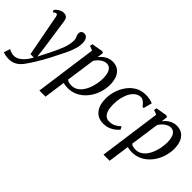

<svg xmlns="http://www.w3.org/2000/svg" viewBox="-44 -1234 2162 2162"><g transform="rotate(45 1037.0 -153.5)"><path d="M87.5 -463Q84 -482 78.5 -488.8Q73 -495.5 64.5 -495.5Q55.5 -495.5 46.8 -490.2Q38 -485 26.5 -474.5L14.5 -502Q19.5 -509 34.8 -523Q50 -537 72 -548.5Q94 -560 119 -560Q143.5 -560 157.5 -551.5Q171.5 -543 178.5 -527.8Q185.5 -512.5 188.5 -491.5Q195 -446 201.8 -399.8Q208.5 -353.5 215.2 -307.2Q222 -261 228.8 -214.8Q235.5 -168.5 242 -122.5L256.5 0L320.5 -124.5Q341 -167 359.2 -205.5Q377.5 -244 391.2 -280Q405 -316 413 -350.8Q421 -385.5 421 -420.5Q421 -441 415.5 -455Q410 -469 404.2 -481.5Q398.5 -494 398.5 -510.5Q398.5 -534 412 -546.5Q425.5 -559 447 -559Q468 -559 482 -547.5Q496 -536 503.2 -515.8Q510.5 -495.5 510.5 -469Q510.5 -418.5 494 -366.5Q477.5 -314.5 453 -264.2Q428.5 -214 404.5 -168Q386 -129.5 366.5 -92.5Q347 -55.5 327.5 -21.5Q308 12.5 289.8 42.5Q271.5 72.5 255.5 97.2Q239.5 122 226 140Q205.5 172 180 196.5Q154.5 221 122 234.8Q89.5 248.5 47.5 248.5Q23.5 248.5 -3.8 243.5Q-31 238.5 -44.5 230.5L-20 156Q-11 163 11 172Q33 181 64 181Q91.5 181 120.5 166Q149.5 151 179 119Q208.5 87 236.5 35.5H182.5Z M543 254 644.5 -483.5 590 -505 596.5 -537 730.5 -560 750.5 -549.5 740.5 -475Q756.5 -497.5 780 -517Q803.5 -536.5 832.8 -548.8Q862 -561 895.5 -561Q951 -561 987.8 -535Q1024.5 -509 1042.8 -462.2Q1061 -415.5 1061 -352.5Q1061 -302 1047.2 -250.5Q1033.5 -199 1007 -152.2Q980.5 -105.5 942.2 -69Q904 -32.5 854.8 -11.2Q805.5 10 746 10Q729.5 10 711.2 7Q693 4 676 0.5L640.5 254ZM684.5 -61Q698.5 -50 717 -45Q735.5 -40 757 -40Q797 -40 828.8 -58.8Q860.5 -77.5 884.2 -109.8Q908 -142 923.5 -182.5Q939 -223 946.8 -266.8Q954.5 -310.5 954.5 -352Q954.5 -397.5 944.2 -430.5Q934 -463.5 914.2 -481Q894.5 -498.5 866 -498.5Q837.5 -498.5 811.8 -484.8Q786 -471 765.8 -450Q745.5 -429 733.5 -407Z M1313 10Q1229 10 1181.8 -48Q1134.5 -106 1134 -209Q1133.5 -268 1152.2 -329.8Q1171 -391.5 1208 -444Q1245 -496.5 1299.8 -528.5Q1354.5 -560.5 1426.5 -560.5Q1454 -560.5 1486 -554.8Q1518 -549 1540 -538.5L1511.5 -435L1492.5 -439.5Q1480.5 -456.5 1465.8 -471Q1451 -485.5 1435.8 -494Q1420.5 -502.5 1405.5 -502.5Q1370 -502.5 1339.8 -481.8Q1309.5 -461 1287.2 -422.8Q1265 -384.5 1252.5 -332.2Q1240 -280 1240.5 -217Q1241 -163 1253.2 -126.8Q1265.5 -90.5 1288.8 -72.2Q1312 -54 1346 -54Q1375.5 -54 1399 -62Q1422.5 -70 1442.5 -84Q1462.5 -98 1482 -116L1501 -80.5Q1487.5 -63.5 1461.8 -42Q1436 -20.5 1398.8 -5.2Q1361.5 10 1313 10Z M1564 254 1665.5 -483.5 1611 -505 1617.5 -537 1751.5 -560 1771.5 -549.5 1761.5 -475Q1777.5 -497.5 1801 -517Q1824.5 -536.5 1853.8 -548.8Q1883 -561 1916.5 -561Q1972 -561 2008.8 -535Q2045.5 -509 2063.8 -462.2Q2082 -415.5 2082 -352.5Q2082 -302 2068.2 -250.5Q2054.5 -199 2028 -152.2Q2001.5 -105.5 1963.2 -69Q1925 -32.5 1875.8 -11.2Q1826.5 10 1767 10Q1750.5 10 1732.2 7Q1714 4 1697 0.5L1661.5 254ZM1705.5 -61Q1719.5 -50 1738 -45Q1756.5 -40 1778 -40Q1818 -40 1849.8 -58.8Q1881.5 -77.5 1905.2 -109.8Q1929 -142 1944.5 -182.5Q1960 -223 1967.8 -266.8Q1975.5 -310.5 1975.5 -352Q1975.5 -397.5 1965.2 -430.5Q1955 -463.5 1935.2 -481Q1915.5 -498.5 1887 -498.5Q1858.5 -498.5 1832.8 -484.8Q1807 -471 1786.8 -450Q1766.5 -429 1754.5 -407Z"/></g></svg>

Font: Merriweather 36pt
Style: Italic
Weight: 400
Italic angle: -7.8°
Version: Version 2.101